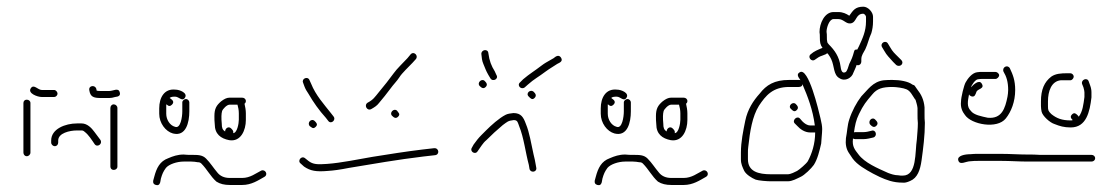

<svg xmlns="http://www.w3.org/2000/svg" viewBox="-20 -549 3343 574"><path d="M154 -123V-129C154 -151 188 -159 210 -159H224C227 -159 230 -158 233 -155C245 -146 254 -131 263 -118C271 -107 288 -119 280 -131L262 -155C254 -166 241 -180 224 -180H210C176 -180 133 -164 133 -129V-123C133 -117 138 -112 144 -112C150 -112 154 -117 154 -123ZM50 -241V-93C50 -87 54 -82 60 -82C66 -82 71 -87 71 -93V-241C71 -247 66 -251 60 -251C54 -251 50 -247 50 -241ZM310 -226V-51C310 -45 314 -41 320 -41C326 -41 331 -45 331 -51V-226C331 -232 326 -237 320 -237C314 -237 310 -232 310 -226ZM247 -279C250 -260 259 -256 281 -256H307C312 -256 318 -257 324 -259C334 -260 341 -263 338 -273C334 -288 319 -277 307 -277H281C277 -277 273 -277 269 -278L268 -283C265 -296 244 -294 247 -279ZM152 -269C152 -274 147 -280 142 -280H105C93 -280 81 -299 72 -285C62 -270 92 -259 105 -259H142C147 -259 152 -264 152 -269Z M446 4C453 6 457 3 459 -4L461 -15C465 -29 468 -36 476 -47C485 -58 509 -66 529 -66H552C559 -66 565 -65 571 -64C576 -64 579 -63 582 -60C599 -43 609 -22 627 -6C638 1 651 4 667 4H704C732 4 752 -10 770 -20C783 -27 773 -44 761 -39C745 -31 728 -17 704 -17H667C650 -17 638 -23 630 -33C618 -47 609 -62 596 -75C585 -86 572 -86 552 -86C545 -86 537 -86 529 -87C511 -87 497 -82 483 -76C458 -67 448 -47 441 -20L438 -9C437 -2 439 2 446 4ZM694 -210V-191C694 -180 689 -151 677 -151C679 -157 675 -161 671 -165C663 -173 653 -165 653 -156C645 -161 643 -167 643 -179C642 -187 642 -195 642 -202C642 -208 643 -213 644 -217C646 -223 658 -236 666 -236H690C692 -229 694 -220 694 -210ZM704 -257H666C658 -257 650 -253 641 -246C627 -234 621 -224 621 -202C621 -194 621 -186 622 -178C622 -148 640 -135 665 -130C700 -124 715 -160 715 -190V-210C715 -220 713 -230 711 -239C714 -241 715 -244 715 -247C715 -253 710 -257 704 -257ZM456 -225V-209C456 -181 475 -156 497 -150C536 -140 546 -183 546 -216V-243C546 -248 541 -253 536 -253C531 -253 525 -248 525 -243V-216C525 -200 520 -163 503 -170C488 -174 477 -191 477 -209V-237L479 -236C484 -231 489 -231 494 -236C502 -244 496 -250 490 -254C489 -255 488 -256 487 -256C491 -260 498 -260 504 -260C515 -260 525 -244 533 -257C542 -271 517 -281 505 -281C471 -285 456 -257 456 -225Z M879 -60 889 -51C908 -38 925 -35 960 -38C977 -39 998 -42 1023 -47C1095 -59 1170 -72 1245 -81L1280 -85C1295 -86 1293 -107 1278 -106L1243 -102C1193 -96 1143 -88 1093 -80C1052 -73 1000 -62 958 -59C930 -57 916 -57 902 -68L892 -76C881 -85 868 -68 879 -60ZM906 -172C912 -168 916 -162 924 -170C931 -177 926 -182 921 -187C911 -197 897 -182 906 -172ZM1152 -203C1157 -198 1163 -193 1170 -200C1178 -208 1171 -212 1167 -218C1158 -227 1143 -212 1152 -203ZM1090 -223C1099 -228 1107 -233 1113 -241C1122 -251 1139 -273 1148 -285C1155 -295 1167 -307 1174 -318C1182 -331 1202 -349 1213 -361L1223 -372C1232 -382 1218 -397 1208 -387L1198 -375C1187 -363 1166 -343 1157 -330C1142 -310 1130 -294 1113 -274C1100 -258 1096 -251 1079 -242C1067 -234 1078 -216 1090 -223ZM886 -302 890 -291C893 -283 897 -276 902 -269C917 -243 934 -219 954 -197L961 -188C969 -176 986 -190 977 -201L970 -210C948 -238 924 -264 910 -299L905 -310C900 -322 881 -314 886 -302Z M1408 -97C1417 -109 1423 -121 1434 -130C1451 -147 1464 -159 1483 -175C1497 -185 1498 -188 1516 -190C1528 -190 1528 -182 1532 -172C1546 -138 1551 -93 1561 -56L1563 -44C1566 -31 1587 -34 1583 -49L1581 -60C1580 -67 1578 -76 1575 -88C1568 -119 1563 -153 1552 -179C1545 -198 1538 -211 1515 -211C1506 -210 1498 -209 1492 -206C1472 -196 1448 -174 1433 -159L1419 -145C1410 -136 1404 -128 1396 -117L1391 -108C1383 -96 1401 -85 1408 -97ZM1549 -288 1558 -296C1577 -313 1590 -319 1611 -335C1626 -346 1633 -349 1646 -358C1654 -362 1664 -366 1657 -377C1650 -387 1641 -380 1635 -375L1621 -367C1616 -364 1608 -360 1599 -353C1577 -336 1564 -329 1544 -312L1535 -303C1524 -294 1538 -279 1549 -288ZM1419 -388C1420 -377 1421 -367 1425 -358C1431 -344 1432 -339 1440 -325L1446 -315C1453 -303 1472 -313 1464 -325L1459 -336C1449 -352 1443 -367 1440 -390C1439 -404 1419 -401 1419 -388ZM1561 -260C1566 -255 1571 -249 1578 -256C1585 -263 1581 -269 1576 -274C1566 -284 1550 -270 1561 -260ZM1414 -292C1419 -287 1425 -282 1432 -289C1439 -296 1434 -302 1429 -307C1420 -316 1405 -301 1414 -292Z M1766 4C1773 6 1777 3 1779 -4L1781 -15C1785 -29 1788 -36 1796 -47C1805 -58 1829 -66 1849 -66H1872C1879 -66 1885 -65 1891 -64C1896 -64 1899 -63 1902 -60C1919 -43 1929 -22 1947 -6C1958 1 1971 4 1987 4H2024C2052 4 2072 -10 2090 -20C2103 -27 2093 -44 2081 -39C2065 -31 2048 -17 2024 -17H1987C1970 -17 1958 -23 1950 -33C1938 -47 1929 -62 1916 -75C1905 -86 1892 -86 1872 -86C1865 -86 1857 -86 1849 -87C1831 -87 1817 -82 1803 -76C1778 -67 1768 -47 1761 -20L1758 -9C1757 -2 1759 2 1766 4ZM2014 -210V-191C2014 -180 2009 -151 1997 -151C1999 -157 1995 -161 1991 -165C1983 -173 1973 -165 1973 -156C1965 -161 1963 -167 1963 -179C1962 -187 1962 -195 1962 -202C1962 -208 1963 -213 1964 -217C1966 -223 1978 -236 1986 -236H2010C2012 -229 2014 -220 2014 -210ZM2024 -257H1986C1978 -257 1970 -253 1961 -246C1947 -234 1941 -224 1941 -202C1941 -194 1941 -186 1942 -178C1942 -148 1960 -135 1985 -130C2020 -124 2035 -160 2035 -190V-210C2035 -220 2033 -230 2031 -239C2034 -241 2035 -244 2035 -247C2035 -253 2030 -257 2024 -257ZM1776 -225V-209C1776 -181 1795 -156 1817 -150C1856 -140 1866 -183 1866 -216V-243C1866 -248 1861 -253 1856 -253C1851 -253 1845 -248 1845 -243V-216C1845 -200 1840 -163 1823 -170C1808 -174 1797 -191 1797 -209V-237L1799 -236C1804 -231 1809 -231 1814 -236C1822 -244 1816 -250 1810 -254C1809 -255 1808 -256 1807 -256C1811 -260 1818 -260 1824 -260C1835 -260 1845 -244 1853 -257C1862 -271 1837 -281 1825 -281C1791 -285 1776 -257 1776 -225Z M2617 -408 2623 -398C2632 -382 2638 -378 2650 -364L2659 -355C2670 -346 2685 -359 2674 -370L2665 -379C2654 -390 2649 -394 2641 -408L2635 -418C2628 -431 2610 -420 2617 -408ZM2555 -365V-372C2555 -384 2562 -392 2567 -402C2575 -419 2577 -433 2585 -450C2588 -460 2590 -472 2590 -485V-499C2590 -513 2575 -529 2561 -529C2536 -529 2530 -517 2519 -502C2510 -508 2500 -513 2486 -513H2472C2445 -513 2430 -479 2430 -453C2431 -448 2431 -443 2431 -438C2431 -423 2432 -415 2439 -406C2425 -400 2414 -396 2404 -387C2393 -379 2406 -362 2417 -371C2424 -376 2429 -380 2439 -383L2449 -387C2450 -388 2452 -389 2453 -390L2456 -387C2460 -382 2463 -376 2465 -372C2475 -351 2471 -325 2490 -315C2507 -304 2527 -317 2531 -331C2534 -338 2539 -348 2541 -355C2542 -354 2544 -354 2545 -354C2551 -354 2555 -359 2555 -365ZM2569 -499V-485C2569 -455 2558 -433 2548 -411L2543 -401C2535 -401 2535 -400 2533 -394C2529 -379 2526 -372 2519 -358C2516 -350 2513 -335 2507 -333C2496 -328 2494 -343 2493 -350C2489 -380 2475 -399 2458 -416C2455 -419 2453 -422 2453 -425C2452 -428 2452 -433 2452 -438C2452 -444 2452 -449 2451 -454C2451 -466 2459 -492 2472 -492H2486C2502 -492 2509 -477 2523 -479C2542 -482 2537 -508 2561 -508C2564 -508 2569 -502 2569 -499ZM2582 -176C2587 -171 2593 -166 2600 -173C2607 -180 2602 -186 2597 -191C2587 -202 2573 -186 2582 -176ZM2345 -223C2350 -218 2355 -213 2362 -220C2369 -227 2364 -233 2359 -238C2350 -247 2334 -232 2345 -223ZM2648 -310C2640 -310 2631 -310 2622 -309C2589 -305 2574 -280 2555 -261C2541 -243 2527 -217 2519 -192C2513 -174 2513 -156 2509 -136C2507 -118 2510 -104 2517 -93L2529 -75C2543 -56 2568 -42 2590 -30L2610 -20C2630 -11 2650 -3 2678 -3C2685 -2 2692 -4 2701 -8C2723 -17 2731 -41 2735 -69C2740 -105 2745 -144 2745 -182C2744 -191 2744 -199 2744 -206V-228C2742 -251 2734 -267 2722 -282L2715 -292C2714 -294 2711 -295 2708 -296C2695 -306 2670 -310 2648 -310ZM2723 -226V-206C2723 -199 2723 -190 2724 -181C2724 -164 2722 -148 2721 -132C2715 -94 2722 -24 2679 -24C2674 -24 2670 -24 2665 -25C2654 -25 2643 -29 2635 -32C2604 -46 2565 -62 2546 -88C2536 -101 2527 -111 2530 -134V-135C2532 -134 2534 -133 2537 -133H2561C2572 -133 2582 -136 2591 -138C2604 -142 2599 -163 2585 -158C2577 -156 2570 -154 2561 -154H2537C2536 -154 2534 -154 2533 -153C2536 -174 2539 -190 2548 -208C2561 -235 2569 -245 2588 -267C2602 -284 2618 -289 2648 -289C2660 -289 2681 -286 2690 -282C2702 -277 2708 -263 2715 -253C2715 -252 2716 -252 2717 -251C2719 -243 2722 -236 2723 -226ZM2438 -163C2438 -172 2436 -182 2433 -195C2427 -220 2397 -349 2371 -333C2360 -327 2367 -318 2372 -311C2372 -310 2372 -310 2373 -309C2372 -310 2370 -310 2368 -310H2339C2295 -310 2271 -295 2251 -269C2232 -248 2215 -222 2208 -188C2202 -158 2195 -126 2195 -92V-73C2195 -58 2200 -49 2205 -38C2211 -27 2227 -17 2239 -12C2248 -9 2273 -7 2285 -7H2335C2349 -7 2362 -15 2373 -20C2385 -25 2406 -46 2413 -56C2424 -73 2430 -98 2435 -120C2435 -127 2438 -151 2438 -163ZM2216 -73V-92C2216 -98 2216 -104 2217 -110C2222 -156 2229 -201 2249 -233C2269 -263 2290 -289 2339 -289H2368C2375 -289 2379 -292 2379 -298V-297C2395 -260 2410 -221 2416 -174H2402C2393 -174 2385 -180 2379 -186L2372 -194C2363 -205 2347 -189 2356 -180L2364 -172C2372 -163 2386 -153 2402 -153H2417C2417 -119 2407 -89 2395 -67C2391 -60 2370 -42 2363 -38C2357 -35 2344 -28 2335 -28H2285C2247 -28 2216 -36 2216 -73Z M3052 -66H3243C3249 -66 3254 -70 3254 -76C3254 -82 3249 -86 3243 -86H3089C3077 -87 3065 -87 3052 -87C3026 -87 3000 -89 2974 -89H2906C2897 -89 2888 -89 2881 -88C2866 -88 2840 -84 2845 -69C2850 -54 2867 -67 2882 -67C2889 -68 2897 -68 2906 -68H2974C3001 -68 3026 -66 3052 -66ZM3151 -309H3180C3185 -309 3190 -315 3190 -320C3190 -325 3185 -330 3180 -330H3171C3152 -330 3136 -329 3123 -320C3102 -304 3092 -281 3092 -246V-232C3092 -226 3093 -220 3094 -215C3097 -202 3119 -182 3133 -178C3148 -172 3161 -168 3181 -168C3228 -168 3238 -215 3243 -258V-273C3243 -279 3242 -286 3239 -294L3235 -305C3231 -319 3211 -311 3215 -298L3219 -288C3221 -281 3222 -276 3222 -273V-259C3219 -237 3217 -216 3205 -200C3204 -202 3203 -203 3202 -204C3197 -209 3192 -214 3185 -207C3178 -200 3182 -195 3187 -190C3185 -189 3183 -189 3181 -189C3155 -189 3139 -195 3123 -208C3114 -217 3113 -219 3113 -232V-246C3113 -276 3123 -306 3151 -309ZM2956 -334H2918C2912 -334 2906 -334 2901 -333C2886 -331 2873 -314 2867 -303C2862 -295 2853 -258 2853 -245C2851 -228 2857 -215 2865 -205C2884 -177 2961 -162 2987 -195C3003 -215 3015 -245 3015 -280C3015 -309 3008 -326 2999 -345C2992 -357 2975 -348 2980 -335C2989 -320 2994 -304 2994 -280C2994 -273 2993 -266 2992 -260C2985 -225 2975 -193 2933 -197C2915 -201 2891 -205 2882 -218C2870 -230 2873 -246 2877 -267C2878 -264 2881 -262 2884 -261C2894 -258 2896 -266 2899 -274C2902 -284 2925 -283 2915 -299C2907 -313 2888 -294 2883 -288C2884 -294 2896 -312 2904 -312C2909 -313 2913 -313 2918 -313H2956C2961 -313 2967 -319 2967 -324C2967 -329 2961 -334 2956 -334Z"/></svg>

Font: Be Happy
Style: Regular
Weight: 500
Designer: Mew Too
Foundry: Cannot Into Space Fonts
Version: Version 0.9977